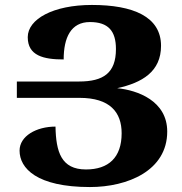

<svg xmlns="http://www.w3.org/2000/svg" viewBox="-20 -743 736 775"><path d="M343 12C495 12 655 -54 655 -212C655 -336 535 -379 453 -387C554 -409 630 -454 630 -558C630 -676 517 -723 351 -723C195 -723 92 -666 92 -593C92 -518 156 -503 237 -503C237 -591 266 -654 343 -654C417 -654 448 -618 448 -545C448 -448 397 -414 299 -414H48V-348H301C424 -348 471 -290 471 -205C471 -107 418 -59 327 -59C227 -59 206 -130 204 -232C127 -232 59 -194 59 -135C59 -64 128 12 343 12Z"/></svg>

Font: Noto Serif Armenian Extra
Style: Regular
Weight: 800
Designer: Monotype Design Team
Foundry: Monotype Imaging Inc.
Version: Version 1.901